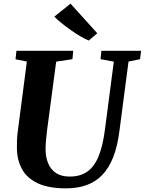

<svg xmlns="http://www.w3.org/2000/svg" viewBox="-20 -1021 792 1051"><path d="M683.5 -684 634 -306Q623.5 -221.5 600 -161.5Q576.5 -101.5 540.2 -63.8Q504 -26 454.5 -8Q405 10 342 10Q244 10 185 -18.5Q126 -47 99.5 -97Q73 -147 72.5 -211Q72.5 -230 73 -250.2Q73.5 -270.5 76 -292L127 -684L65 -696.5L70 -743H381L376.5 -697L287.5 -683.5L237 -303Q233.5 -274.5 231.5 -249Q229.5 -223.5 229.5 -204.5Q229.5 -162 243.2 -128Q257 -94 286 -74.2Q315 -54.5 361.5 -54.5Q421 -54.5 459.5 -82.8Q498 -111 520.5 -167.5Q543 -224 554 -308.5L603 -683.5L530.5 -697L535 -743H752.5L746.5 -697ZM466 -799Q447.5 -806.5 421.5 -821.5Q395.5 -836.5 368.2 -855.8Q341 -875 316.8 -894.5Q292.5 -914 277.5 -930L366 -1001L512.5 -839Z"/></svg>

Font: Merriweather 36pt ExtraBold
Style: Italic
Weight: 800
Italic angle: -7.8°
Version: Version 2.101